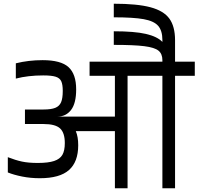

<svg xmlns="http://www.w3.org/2000/svg" viewBox="-20 -1011 1066 1031"><path d="M1026 -604H920V0H852V-604H665V0H597V-307H387Q400 -277 400 -231Q400 -142 350.5 -98Q301 -54 194 -54Q144 -54 99 -63Q54 -72 22 -85V-167Q63 -151 97.5 -143.5Q132 -136 183 -136Q239 -136 270.5 -146.5Q302 -157 315 -179.5Q328 -202 328 -243Q328 -298 302.5 -321.5Q277 -345 214 -345H114V-423H214Q255 -423 277 -432Q299 -441 308 -462Q317 -483 317 -523Q317 -557 309 -574.5Q301 -592 279 -599Q257 -606 212 -606Q131 -606 65 -589V-671Q133 -688 209 -688Q307 -688 348 -650.5Q389 -613 389 -531Q389 -456 361.5 -420.5Q334 -385 289 -385H597V-604H461V-680H1026ZM920 -795V-670H852V-688Q852 -722 831 -739Q810 -756 755 -763Q700 -770 591 -770V-843Q702 -843 763 -829Q824 -815 852 -786V-796Q852 -846 829.5 -872Q807 -898 752 -908Q697 -918 591 -918V-991Q717 -991 788 -972Q859 -953 889.5 -911Q920 -869 920 -795Z"/></svg>

Font: Rhodium Libre
Style: Regular
Weight: 400
Designer: James Puckett
Foundry: Dunwich Type Founders
Version: Version 1.001; ttfautohint (v1.3)